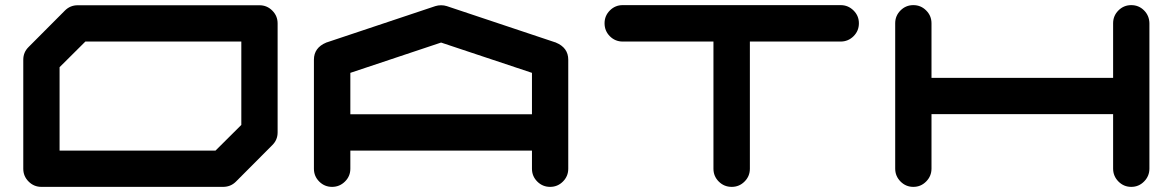

<svg xmlns="http://www.w3.org/2000/svg" viewBox="-20 -729 4575 749"><path d="M921.4 -241.7V-566.9H313L212.4 -466.8V-141.6H820.8ZM992.2 -708.5Q1021.5 -708.5 1042.2 -687.7Q1063 -667 1063 -637.7V-212.4Q1063 -183.1 1042 -162.6L900.4 -20.5Q879.9 0 850.1 0H141.6Q112.3 0 91.6 -20.8Q70.8 -41.5 70.8 -70.8V-496.1Q70.8 -525.4 91.8 -545.9L233.4 -688Q253.9 -708.5 283.2 -708.5Z M2055.2 -283.2V-444.8L1700.7 -563L1346.7 -444.8V-283.2ZM2196.8 -70.8Q2196.8 -41.5 2176 -20.8Q2155.3 0 2126 0Q2096.7 0 2075.9 -20.8Q2055.2 -41.5 2055.2 -70.8V-141.6H1346.7V-70.8Q1346.7 -41.5 1325.7 -20.8Q1304.7 0 1275.4 0Q1246.1 0 1225.3 -20.8Q1204.6 -41.5 1204.6 -70.8V-496.1Q1204.6 -543 1252.9 -563L1253.9 -563.5H1254.4L1678.2 -705.1Q1689 -708.5 1700.7 -708.5Q1712.4 -708.5 1723.1 -705.1L2147 -563.5H2147.9L2148.4 -563Q2196.8 -543 2196.8 -496.1Z M3259.3 -709Q3288.6 -709 3309.6 -688.2Q3330.6 -667.5 3330.6 -638.2Q3330.6 -608.4 3309.6 -587.6Q3288.6 -566.9 3259.3 -566.9H2905.3V-70.8Q2905.3 -41.5 2884.5 -20.8Q2863.8 0 2834.5 0Q2804.7 0 2783.9 -20.8Q2763.2 -41.5 2763.2 -70.8V-566.9H2409.2Q2379.9 -566.9 2359.1 -587.6Q2338.4 -608.4 2338.4 -638.2Q2338.4 -667.5 2359.1 -688.2Q2379.9 -709 2409.2 -709Z M4463.9 -638.2V-71.3Q4463.9 -42 4443.1 -21Q4422.4 0 4393.1 0Q4363.8 0 4343 -21Q4322.3 -42 4322.3 -71.3V-283.7H3613.8V-71.3Q3613.8 -42 3593 -21Q3572.3 0 3543 0Q3513.7 0 3492.9 -21Q3472.2 -42 3472.2 -71.3V-638.2Q3472.2 -667.5 3492.9 -688.2Q3513.7 -709 3543 -709Q3572.3 -709 3593 -688.2Q3613.8 -667.5 3613.8 -638.2V-425.3H4322.3V-638.2Q4322.3 -667.5 4343 -688.2Q4363.8 -709 4393.1 -709Q4422.4 -709 4442.9 -688.5Q4463.4 -668 4463.9 -638.2Z"/></svg>

Font: Robtronika
Style: Regular
Weight: 400
Designer: GGBot
Version: 1.00